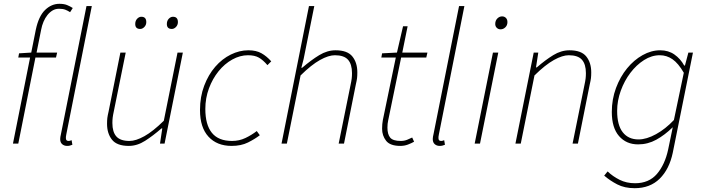

<svg xmlns="http://www.w3.org/2000/svg" viewBox="-20 -754 3704 1008"><path d="M76 -452 80 -474 144 -478 168 -598Q183 -669 216.5 -701.5Q250 -734 292 -734Q316 -734 332 -727.5Q348 -721 362 -712L348 -690Q336 -698 323 -703Q310 -708 290 -708Q271 -708 256 -699Q241 -690 229 -675Q217 -660 208.5 -640Q200 -620 196 -598L172 -478H280L274 -452H166L76 0H48L138 -452Z M332 12Q317 12 306.5 3Q296 -6 296 -24Q296 -29 297 -35.5Q298 -42 300 -50L434 -722H462L328 -48Q326 -40 326 -35.5Q326 -31 326 -28Q326 -14 340 -14Q343 -14 345.5 -14.5Q348 -15 356 -18L360 6Q352 9 346.5 10.5Q341 12 332 12Z M716 -602Q690 -602 690 -628Q690 -645 700 -655.5Q710 -666 722 -666Q748 -666 748 -638Q748 -623 738 -612.5Q728 -602 716 -602ZM882 -602Q856 -602 856 -628Q856 -645 866 -655.5Q876 -666 888 -666Q914 -666 914 -638Q914 -623 904 -612.5Q894 -602 882 -602ZM940 -478 844 0H820L832 -80H828Q783 -41 741.5 -14.5Q700 12 656 12Q594 12 568 -20.5Q542 -53 542 -104Q542 -122 543.5 -134.5Q545 -147 550 -168L612 -478H640L578 -172Q573 -149 571.5 -136Q570 -123 570 -108Q570 -61 591 -37.5Q612 -14 660 -14Q693 -14 738 -39Q783 -64 840 -120L912 -478Z M1196 12Q1119 12 1074.5 -36.5Q1030 -85 1030 -176Q1030 -246 1052 -304Q1074 -362 1110 -403.5Q1146 -445 1191.5 -467.5Q1237 -490 1284 -490Q1325 -490 1352.5 -474.5Q1380 -459 1404 -432L1384 -412Q1361 -439 1339 -451.5Q1317 -464 1282 -464Q1240 -464 1199.5 -441.5Q1159 -419 1127.5 -380Q1096 -341 1077 -290Q1058 -239 1058 -182Q1058 -99 1092.5 -56.5Q1127 -14 1198 -14Q1236 -14 1268.5 -29.5Q1301 -45 1328 -66L1344 -44Q1318 -24 1282 -6Q1246 12 1196 12Z M1458 0 1602 -722H1630L1574 -444L1562 -398H1566Q1614 -439 1656 -464.5Q1698 -490 1742 -490Q1804 -490 1830 -457.5Q1856 -425 1856 -374Q1856 -356 1854.5 -343.5Q1853 -331 1848 -310L1786 0H1758L1820 -306Q1825 -329 1826.5 -342Q1828 -355 1828 -370Q1828 -417 1807 -440.5Q1786 -464 1738 -464Q1705 -464 1660 -439Q1615 -414 1558 -358L1486 0Z M2082 12Q2028 12 2007 -15Q1986 -42 1986 -78Q1986 -92 1987 -102Q1988 -112 1990 -124L2058 -452H1982L1986 -474L2064 -478L2096 -616H2120L2092 -478H2224L2218 -452H2086L2018 -122Q2016 -113 2015 -104Q2014 -95 2014 -84Q2014 -49 2028.5 -31.5Q2043 -14 2084 -14Q2102 -14 2117 -20Q2132 -26 2144 -32L2154 -10Q2140 -2 2121.5 5Q2103 12 2082 12Z M2288 12Q2273 12 2262.5 3Q2252 -6 2252 -24Q2252 -29 2253 -35.5Q2254 -42 2256 -50L2390 -722H2418L2284 -48Q2282 -40 2282 -35.5Q2282 -31 2282 -28Q2282 -14 2296 -14Q2299 -14 2301.5 -14.5Q2304 -15 2312 -18L2316 6Q2308 9 2302.5 10.5Q2297 12 2288 12Z M2472 0 2568 -478H2596L2500 0ZM2608 -600Q2596 -600 2588 -608Q2580 -616 2580 -628Q2580 -646 2591 -657Q2602 -668 2616 -668Q2628 -668 2636 -660Q2644 -652 2644 -638Q2644 -621 2633 -610.5Q2622 -600 2608 -600Z M2686 0 2782 -478H2806L2794 -400H2798Q2843 -439 2884.5 -464.5Q2926 -490 2970 -490Q3032 -490 3058 -457.5Q3084 -425 3084 -374Q3084 -356 3082.5 -343.5Q3081 -331 3076 -310L3014 0H2986L3048 -306Q3053 -329 3054.5 -342Q3056 -355 3056 -370Q3056 -417 3035 -440.5Q3014 -464 2966 -464Q2933 -464 2888 -439Q2843 -414 2786 -358L2714 0Z M3312 234Q3259 234 3220.5 214Q3182 194 3152 168L3170 146Q3197 172 3233 190Q3269 208 3314 208Q3387 208 3429 159Q3471 110 3488 30L3512 -86Q3470 -45 3425.5 -20.5Q3381 4 3330 4Q3268 4 3230 -39.5Q3192 -83 3192 -166Q3192 -233 3214 -292Q3236 -351 3272 -395Q3308 -439 3353.5 -464.5Q3399 -490 3446 -490Q3489 -490 3520.5 -468Q3552 -446 3572 -410H3576L3594 -478H3618L3512 48Q3494 134 3443.5 184Q3393 234 3312 234ZM3332 -22Q3374 -22 3424 -49.5Q3474 -77 3518 -124L3570 -372Q3541 -422 3510.5 -443Q3480 -464 3444 -464Q3401 -464 3361 -438.5Q3321 -413 3289.5 -371.5Q3258 -330 3239 -277.5Q3220 -225 3220 -172Q3220 -97 3249.5 -59.5Q3279 -22 3332 -22Z"/></svg>

Font: TypoPRO Source Sans Pro
Style: Italic
Weight: 200
Italic angle: -11°
Designer: Paul D. Hunt
Foundry: Adobe Systems Incorporated
Version: Version 1.075;PS 2.000;hotconv 1.0.86;makeotf.lib2.5.63406